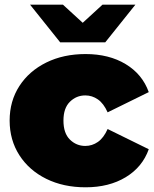

<svg xmlns="http://www.w3.org/2000/svg" viewBox="-20 -787 655 817"><path d="M344 10Q250 10 177 -26Q104 -62 62.5 -126.5Q21 -191 21 -274Q21 -357 62.5 -421Q104 -485 177 -521Q250 -557 344 -557Q444 -557 515 -514Q586 -471 613 -395L438 -309Q421 -347 396.5 -364Q372 -381 343 -381Q305 -381 277.5 -354Q250 -327 250 -274Q250 -220 277.5 -193Q305 -166 343 -166Q372 -166 396.5 -183Q421 -200 438 -238L613 -152Q586 -76 515 -33Q444 10 344 10ZM236 -607 108 -767H248L332 -690L416 -767H556L428 -607Z"/></svg>

Font: Montserrat Black
Style: Regular
Weight: 900
Designer: Julieta Ulanovsky
Foundry: Julieta Ulanovsky
Version: Version 9.000; ttfautohint (v1.8.4.7-5d5b)